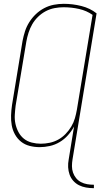

<svg xmlns="http://www.w3.org/2000/svg" viewBox="-20 -763 540 1006"><path d="M472 223Q451 223 431 219.5Q411 216 394 207.5Q377 199 364 184.5Q351 170 344.5 151.5Q338 133 337 113Q336 93 340 72L368 -100Q355 -76 336 -54.5Q317 -33 292.5 -18.5Q268 -4 241 2Q214 8 188 8Q161 8 135.5 1.5Q110 -5 90.5 -20.5Q71 -36 58.5 -58.5Q46 -81 41.5 -106.5Q37 -132 38 -159Q39 -186 43 -213L98 -548Q103 -574 111 -599Q119 -624 133.5 -647Q148 -670 168 -689Q188 -708 212 -720.5Q236 -733 262 -738Q288 -743 314 -743Q361 -743 406.5 -731.5Q452 -720 486 -693L360 72Q357 90 357 107.5Q357 125 362.5 141Q368 157 378.5 170Q389 183 404 191Q419 199 436.5 202Q454 205 472 205ZM194 -10Q217 -10 240.5 -15Q264 -20 285 -31.5Q306 -43 323.5 -61Q341 -79 353.5 -100Q366 -121 372.5 -143.5Q379 -166 383 -189L465 -685Q434 -707 394.5 -716Q355 -725 313 -725Q290 -725 266 -720.5Q242 -716 220 -704.5Q198 -693 179.5 -675Q161 -657 149 -636Q137 -615 129.5 -591.5Q122 -568 118 -545L62 -210Q59 -186 57.5 -161.5Q56 -137 61 -114Q66 -91 77 -70.5Q88 -50 105.5 -36Q123 -22 146.5 -16Q170 -10 194 -10Z"/></svg>

Font: Iosevka SS18 Thin
Style: Italic
Weight: 100
Italic angle: -9°
Monospace: yes
Designer: Belleve Invis
Foundry: Belleve Invis
Version: Version 25.1.1; ttfautohint (v1.8.4)